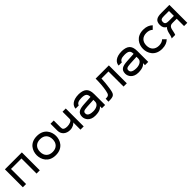

<svg xmlns="http://www.w3.org/2000/svg" viewBox="481 -2162 3815 3815"><g transform="rotate(-45 2388.5 -255.0)"><path d="M554 -504H78V0H169V-424H463V0H554Z M994 14C1196 14 1267 -135 1267 -255C1267 -375 1196 -524 994 -524C793 -524 722 -375 722 -255C722 -135 793 14 994 14ZM994 -76C885 -76 817 -142 817 -255C817 -368 883 -434 994 -434C1105 -434 1172 -368 1172 -255C1172 -142 1103 -76 994 -76Z M1697 -504V-314C1697 -307 1696 -299 1695 -291C1690 -253 1617 -229 1560 -229C1502 -229 1464 -242 1454 -276C1451 -286 1450 -302 1450 -313V-504H1359V-310C1359 -206 1437 -139 1548 -139C1629 -139 1684 -182 1697 -203V0H1788V-504Z M2103 14C2233 14 2277 -28 2299 -55V0H2390V-307C2390 -472 2308 -518 2172 -524C1992 -524 1926 -441 1923 -364H2013C2026 -408 2068 -433 2155 -433C2264 -433 2298 -402 2298 -319L2103 -307C1981 -299 1900 -275 1900 -159C1900 -83 1957 14 2103 14ZM2138 -77C2006 -77 1992 -131 1992 -159C1992 -207 2017 -220 2113 -227C2131 -228 2228 -234 2297 -237V-185C2297 -116 2223 -77 2138 -77Z M2999 -504H2627C2627 -392 2620 -287 2601 -189C2584 -99 2569 -78 2486 -81L2483 0C2648 0 2664 -19 2688 -185C2699 -260 2708 -341 2711 -424H2908V0H2999Z M3314 14C3444 14 3488 -28 3510 -55V0H3601V-307C3601 -472 3519 -518 3383 -524C3203 -524 3137 -441 3134 -364H3224C3237 -408 3279 -433 3366 -433C3475 -433 3509 -402 3509 -319L3314 -307C3192 -299 3111 -275 3111 -159C3111 -83 3168 14 3314 14ZM3349 -77C3217 -77 3203 -131 3203 -159C3203 -207 3228 -220 3324 -227C3342 -228 3439 -234 3508 -237V-185C3508 -116 3434 -77 3349 -77Z M3983 14C4074 14 4136 -15 4179 -59L4114 -123C4083 -93 4039 -76 3983 -76C3874 -76 3805 -142 3805 -255C3805 -368 3872 -434 3983 -434C4039 -434 4084 -418 4114 -387L4179 -451C4136 -494 4073 -524 3983 -524C3782 -524 3710 -375 3710 -255C3710 -135 3782 14 3983 14Z M4474 -504C4351 -504 4283 -473 4283 -357C4283 -289 4309 -249 4353 -228C4328 -201 4310 -165 4300 -125L4283 -55C4277 -29 4268 -13 4260 0H4359C4365 -11 4370 -28 4375 -49L4391 -122C4409 -202 4457 -206 4497 -206H4608V0H4699V-504ZM4465 -286C4398 -286 4367 -302 4367 -352C4367 -408 4391 -424 4467 -424H4608V-286Z"/></g></svg>

Font: Hibana SubMedium
Style: Regular
Weight: 500
Width: 6
Designer: pygmalion
Foundry: ybstudio
Version: Version 0.930;hotconv 1.0.109;makeotfexe 2.5.65596